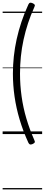

<svg xmlns="http://www.w3.org/2000/svg" viewBox="-20 -1018 340 1458"><path d="M240 -962Q213 -903 193 -842Q173 -781 159 -717Q145 -653 138.5 -588.5Q132 -524 132 -459Q132 -372 144 -286Q156 -200 180.5 -117.5Q205 -35 240 44Q247 58 243.5 64Q240 70 227 76Q214 81 208 79Q202 77 196 67Q155 -23 129 -110.5Q103 -198 90.5 -285Q78 -372 78 -459Q78 -524 85 -589.5Q92 -655 106.5 -720.5Q121 -786 143 -852Q165 -918 196 -985Q202 -996 208 -997.5Q214 -999 227 -994Q240 -988 243.5 -982Q247 -976 240 -962ZM0 410H300V420H0ZM0 -20H300V0H0ZM0 -505H300V-500H0ZM0 -930H300V-920H0Z"/></svg>

Font: Playwrite DE Grund Guides
Style: Regular
Weight: 400
Designer: Veronika Burian, José Scaglione
Foundry: TypeTogether
Version: Version 1.003